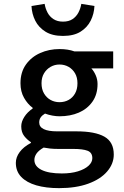

<svg xmlns="http://www.w3.org/2000/svg" viewBox="-20 -757 640 994"><path d="M286 217Q218 217 168 202.5Q118 188 90 159Q62 130 62 86Q62 57 82 30Q102 3 140 -17V-21Q121 -33 105.5 -52.5Q90 -72 90 -103Q90 -127 106 -152Q122 -177 149 -195V-199Q123 -218 104.5 -250.5Q86 -283 86 -326Q86 -383 114 -422.5Q142 -462 188 -482.5Q234 -503 288 -503Q332 -503 365 -491H566V-403H453Q466 -389 475.5 -367.5Q485 -346 485 -322Q485 -268 458.5 -230.5Q432 -193 388 -174Q344 -155 288 -155Q271 -155 251.5 -158.5Q232 -162 213 -169Q198 -160 190.5 -149Q183 -138 183 -123Q183 -100 206.5 -88.5Q230 -77 276 -77H376Q472 -77 520.5 -49.5Q569 -22 569 43Q569 91 534.5 131Q500 171 436.5 194Q373 217 286 217ZM288 -228Q314 -228 335 -239.5Q356 -251 368.5 -273Q381 -295 381 -326Q381 -356 368.5 -377.5Q356 -399 335 -411Q314 -423 288 -423Q263 -423 242 -411Q221 -399 208 -377.5Q195 -356 195 -326Q195 -295 208 -273Q221 -251 242 -239.5Q263 -228 288 -228ZM300 141Q348 141 383.5 130Q419 119 438.5 101Q458 83 458 62Q458 33 433.5 23.5Q409 14 359 14H281Q257 14 239 12Q221 10 206 7Q180 22 169 38Q158 54 158 71Q158 104 195 122.5Q232 141 300 141ZM306 -571Q251 -571 215.5 -593Q180 -615 162.5 -650Q145 -685 143 -726L211 -737Q215 -713 226 -692Q237 -671 257 -658Q277 -645 306 -645Q336 -645 355.5 -658Q375 -671 386 -692Q397 -713 401 -737L469 -726Q467 -685 449.5 -650Q432 -615 397 -593Q362 -571 306 -571Z"/></svg>

Font: Source Code Pro ExtraLight SemiBold
Style: Regular
Weight: 600
Monospace: yes
Version: Version 1.018;hotconv 1.0.116;makeotfexe 2.5.65601